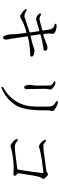

<svg xmlns="http://www.w3.org/2000/svg" viewBox="947 -1752 865 2800"><g transform="rotate(90 1380.0 -352.5)"><path d="M807 -387Q807 -367 791 -361Q785 -359 703 -356H699Q600 -348 514 -325L510 -321Q524 -219 540 -117L557 -22V-20Q561 20 541 33Q531 41 514 33Q482 -21 480 -90Q480 -100 480 -114Q480 -156 462 -288Q461 -297 460 -305Q421 -302 336 -267Q318 -260 307 -256Q301 -254 259 -228Q233 -213 211 -213Q153 -249 138 -263Q122 -278 113 -295Q113 -311 124 -311L181 -282Q210 -271 237 -280L448 -350L454 -362L435 -488L431 -494Q377 -481 260 -444Q212 -450 176 -498Q176 -513 186 -520Q194 -519 222 -503Q233 -497 241 -496Q270 -492 398 -530Q412 -534 420 -536L426 -545Q424 -551 415 -619Q406 -690 368 -707Q364 -709 360 -710L332 -718Q329 -720 326 -723Q326 -736 344 -743Q347 -745 349 -746Q440 -741 466 -707Q474 -697 474 -685L468 -631V-630L476 -557L482 -552Q515 -553 582 -584Q639 -611 674 -611Q713 -611 720 -587Q726 -566 704 -557Q701 -556 699 -555Q692 -553 637 -545Q633 -545 629 -544Q547 -529 487 -512L481 -502L501 -369L510 -366Q648 -397 702 -421L706 -423L764 -417Q795 -409 807 -387Z M1258 60Q1244 53 1250 37Q1398 -42 1474 -182Q1518 -264 1528 -352Q1535 -415 1535 -488V-615Q1534 -644 1530 -667Q1524 -697 1483 -724Q1459 -741 1454 -745Q1454 -763 1476 -765Q1540 -746 1579 -716Q1585 -711 1590 -706Q1604 -690 1594 -651Q1590 -635 1590 -627Q1589 -623 1589 -530Q1589 -523 1589 -517Q1586 -327 1550 -225Q1522 -146 1469 -86Q1377 17 1258 60ZM1284 -670Q1289 -656 1278 -609Q1275 -591 1275 -582L1280 -308Q1280 -285 1263 -275Q1258 -272 1253 -272Q1239 -272 1228 -294Q1212 -326 1223 -394Q1229 -431 1229 -448L1228 -639Q1228 -683 1165 -710L1162 -719Q1210 -748 1284 -670Z M2506 -184 2536 -154Q2548 -138 2540 -120Q2519 -110 2463 -118Q2442 -120 2430 -120Q2248 -115 2106 -71Q2076 -81 2036 -120Q2018 -137 2014 -148Q2010 -156 2010 -175Q2014 -182 2022 -182Q2024 -182 2044 -165Q2081 -135 2128 -135Q2154 -135 2204 -141L2446 -172L2454 -184Q2497 -450 2504 -544L2494 -553Q2271 -528 2171 -502Q2143 -495 2118 -487Q2063 -497 2023 -566Q2022 -568 2020 -570Q2018 -598 2039 -588L2085 -554Q2088 -553 2090 -553H2151Q2153 -553 2154 -553L2476 -596Q2516 -622 2528 -620Q2536 -618 2563 -590Q2572 -580 2580 -572Q2590 -563 2590 -553Q2590 -546 2573 -520Q2566 -511 2564 -505Q2543 -441 2516 -250Q2511 -208 2506 -184Z"/></g></svg>

Font: cwTeXKai
Style: Medium
Weight: 500
Version: Version 1.17